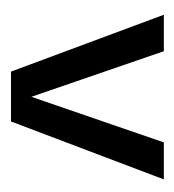

<svg xmlns="http://www.w3.org/2000/svg" viewBox="-4 -700 325 358"><g transform="rotate(-90 159.0 -521.5)"><path d="M310 -379H242L157 -626L72 -379H3L111 -664H204Z"/></g></svg>

Font: Khand
Style: Regular
Weight: 400
Designer: Devanagari: Sanchit Sawaria, Jyotish Sonowal; Latin: Satya Rajpurohit
Foundry: Indian Type Foundry
Version: Version 1.100;PS 1.0;hotconv 1.0.78;makeotf.lib2.5.61930; tt